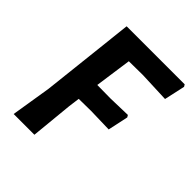

<svg xmlns="http://www.w3.org/2000/svg" viewBox="-181 -756 870 870"><g transform="rotate(45 253.5 -321.5)"><path d="M417 -363 423 -353 402 -255 287 -258 208 -257 201 -204 181 0H48L79 -192L129 -643H501L507 -633L485 -533L338 -539L248 -538L223 -361L309 -360Z"/></g></svg>

Font: Alegreya Sans
Style: Bold Italic
Weight: 700
Italic angle: -7°
Designer: Juan Pablo del Peral
Foundry: Huerta Tipografica
Version: Version 2.007